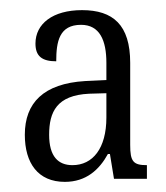

<svg xmlns="http://www.w3.org/2000/svg" viewBox="-20 -739 328 379"><path d="M108 -380C150 -380 176 -404 193 -435H197L205 -386H270V-413C243 -413 237 -420 237 -453V-615C237 -690 203 -719 142 -719C84 -719 50 -692 50 -653C50 -628 63 -618 91 -618C91 -657 97 -690 140 -690C177 -690 190 -659 190 -615V-581L148 -579C66 -574 29 -536 29 -473C29 -417 55 -380 108 -380ZM123 -413C95 -413 77 -430 77 -473C77 -518 92 -551 156 -554L190 -555V-507C190 -446 163 -413 123 -413Z"/></svg>

Font: Noto Serif Devanagari ExtraCondensed Light
Style: Regular
Weight: 300
Width: 2
Designer: Universal Thirst, Indian Type Foundry and the Monotype Design Team
Foundry: Monotype Imaging Inc.
Version: Version 2.004